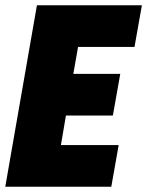

<svg xmlns="http://www.w3.org/2000/svg" viewBox="-25 -708 558 728"><path d="M-5 0 115 -688H513L485 -530H271L253 -428H431L403 -270H225L206 -158H425L397 0Z"/></svg>

Font: Archivo ExtraCondensed Black
Style: Italic
Weight: 900
Width: 2
Italic angle: -10°
Designer: Hector Gatti
Foundry: Omnibus-Type
Version: Version 2.001